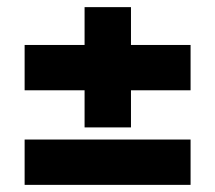

<svg xmlns="http://www.w3.org/2000/svg" viewBox="-20 -599 603 538"><path d="M49 -346V-473H514V-346ZM217 -579H347V-242H217ZM49 -81V-208H514V-81Z"/></svg>

Font: Outfit
Style: Bold
Weight: 700
Designer: Rodrigo Fuenzalida
Foundry: fragTYPE
Version: Version 1.100;gftools[0.9.27]